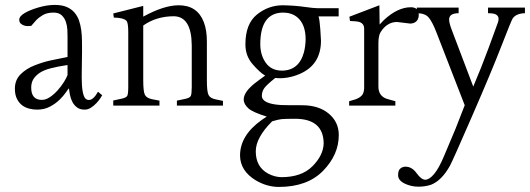

<svg xmlns="http://www.w3.org/2000/svg" viewBox="-20 -423 2123 769"><path d="M389.2 -41.5Q388.2 -39.1 382.1 -29.8Q376 -20.5 366.5 -10.3Q356.9 0 344.7 8.1Q332.5 16.1 319.3 16.1Q300.3 16.1 288.6 7.3Q276.9 -1.5 270 -14.6Q263.2 -27.8 260.3 -42.7Q257.3 -57.6 256.3 -69.3Q252.9 -66.4 243.7 -52.7Q234.4 -39.1 218.8 -23.7Q203.1 -8.3 180.4 3.9Q157.7 16.1 127.9 16.1Q113.3 16.1 97.4 12.2Q81.5 8.3 68.8 -1.2Q56.2 -10.7 47.9 -27.1Q39.6 -43.5 39.6 -67.9Q39.6 -102.5 62.5 -125.5Q85.4 -148.4 119.6 -161.6Q153.8 -174.8 182.4 -180.9Q210.9 -187 250.5 -194.8V-276.4Q250.5 -287.1 249.8 -303.5Q249 -319.8 243.9 -335.2Q238.8 -350.6 227.3 -361.6Q215.8 -372.6 194.3 -372.6Q168 -372.6 151.1 -362.3Q134.3 -352.1 126.5 -343.8Q118.7 -335.4 105 -319.3Q88.4 -317.4 78.9 -320.1Q69.3 -322.8 63.2 -328.4Q57.1 -334 57.1 -343.8Q57.1 -357.9 78.6 -370.6Q100.1 -383.3 134.5 -393.3Q168.9 -403.3 199.7 -403.3Q227.5 -403.3 246.6 -395.3Q265.6 -387.2 277.8 -373.3Q290 -359.4 296.4 -341.1Q302.7 -322.8 305.4 -302.2Q308.1 -281.7 308.3 -260.3Q308.6 -238.8 308.6 -218.8Q308.6 -181.6 307.6 -146.5Q306.6 -111.3 308.1 -83.7Q309.6 -56.2 315.7 -39.3Q321.8 -22.5 335.9 -22.5Q354 -22.5 372.6 -55.7ZM250.5 -162.6Q210.9 -156.7 182.9 -149.4Q154.8 -142.1 138.4 -130.9Q122.1 -119.6 113.5 -105.7Q105 -91.8 105 -71.8Q105 -22.9 147.9 -22.9Q163.6 -22.9 180.2 -34.2Q196.8 -45.4 210.9 -61.3Q225.1 -77.1 235.8 -94.2Q246.6 -111.3 250.5 -122.6Z M676.3 -357.9Q606.4 -357.9 553.7 -320.8V-102.1Q553.7 -57.1 560.1 -43.7Q566.4 -30.3 589.8 -25.4L618.7 -20V0H433.6V-20.5L467.3 -27.8Q485.4 -31.7 489.7 -39.1Q493.7 -47.4 493.7 -74.7V-294.4Q493.7 -329.6 487.3 -338.9Q475.6 -352.1 436 -352.5L433.6 -369.1L553.7 -399.4V-356.4Q636.7 -401.9 695.8 -401.9Q770 -401.9 795.9 -335.4Q808.6 -303.2 808.6 -256.8V-101.1Q808.6 -56.2 815.2 -42.7Q821.8 -29.3 844.2 -24.9L873 -19V0H688.5V-20L721.7 -26.9Q740.2 -30.8 744.1 -38.6Q748 -46.9 748 -74.2V-241.2Q747.1 -356.9 676.3 -357.9Z M1336.4 -357.4H1255.9Q1260.3 -342.8 1262.9 -305.7Q1265.6 -268.6 1265.6 -260.3Q1265.6 -164.1 1181.6 -127.4Q1131.3 -105.5 1082.5 -110.8Q1043.9 -80.1 1036.4 -66.9Q1028.8 -53.7 1028.8 -39.6Q1028.8 -7.3 1104 -2.4Q1122.6 -1.5 1189.7 -1.5Q1256.8 -1.5 1296.9 32.2Q1336.9 65.9 1336.9 117.7Q1336.9 196.8 1273.9 261.2Q1210.9 325.7 1096.7 325.7Q1049.3 325.7 1004.4 299.3Q941.9 261.2 941.4 199.7Q941.4 119.6 1027.3 58.1L1048.3 43.9Q994.1 27.3 975.6 11.7Q956.1 -5.4 956.1 -24.9Q956.5 -53.7 998.5 -87.9Q1017.1 -102.5 1042 -120.1Q1020.5 -132.8 991.7 -166Q962.9 -199.2 962.9 -245.1Q962.9 -327.6 1009 -364.7Q1055.2 -401.9 1112.8 -401.9Q1161.6 -400.9 1199.2 -395.5Q1236.8 -390.1 1252.4 -390.1H1336.4ZM1054.2 272.5Q1080.6 286.1 1106.9 286.6Q1188 286.6 1231.4 242.9Q1274.9 199.2 1276.4 151.4Q1275.4 53.2 1162.6 52.7Q1120.6 52.7 1107.2 54.2Q1093.8 55.7 1069.8 63Q1004.4 128.4 1004.4 183.1Q1004.4 245.6 1054.2 272.5ZM1113.3 -372.6Q1022.9 -371.6 1022.5 -246.6Q1022.5 -202.6 1044.4 -171.6Q1066.4 -140.6 1108.4 -140.1Q1177.2 -140.1 1197.3 -213.4Q1203.6 -237.8 1204.1 -265.6Q1204.1 -326.2 1169.9 -354.5Q1147 -372.6 1113.3 -372.6Z M1623 -328.6 1569.8 -335Q1529.8 -334.5 1504.4 -294.4Q1495.6 -279.8 1495.6 -250V-76.2Q1495.6 -40 1527.3 -27.8Q1527.8 -27.3 1544.9 -22.7Q1562 -18.1 1563.5 -17.6V0H1378.4V-17.6Q1379.9 -18.6 1388.2 -20.5Q1423.3 -28.8 1433.1 -46.4Q1438 -56.2 1438.5 -67.9V-308.1Q1438.5 -331.5 1413.6 -336.4Q1406.2 -337.9 1381.8 -338.9L1379.4 -356L1499.5 -401.9L1500.5 -324.7L1517.6 -342.8Q1572.8 -394 1625.5 -394Q1656.7 -394 1657.2 -363.8Q1657.2 -339.4 1637.2 -331.1Q1630.4 -328.6 1623 -328.6Z M1649.4 -370.1V-392.6H1816.9V-370.1Q1778.3 -370.1 1778.8 -343.8Q1779.3 -330.1 1788.1 -306.6L1875.5 -76.2Q1906.2 -147.9 1937.5 -232.4L1974.1 -332.5Q1984.4 -361.8 1957.5 -368.2Q1948.2 -370.1 1934.6 -370.1V-392.6H2082.5V-370.1Q2047.4 -369.1 2033.7 -349.6Q2027.8 -340.8 1988.5 -239.3Q1949.2 -137.7 1870.8 42.2Q1792.5 222.2 1782.2 240.7Q1749.5 299.8 1706.5 316.9Q1682.6 324.7 1656.7 324.7Q1626 324.7 1600.3 312Q1574.7 299.3 1574.5 279.1Q1574.2 258.8 1584 251.5Q1593.8 244.1 1605 244.6Q1630.4 245.1 1648.7 270.8Q1667 296.4 1683.1 296.9Q1699.2 296.9 1718.5 274.2Q1737.8 251.5 1758.8 201.2L1804.7 92.3L1841.3 -1.5L1728.5 -292Q1711.9 -335 1697.3 -352.5Q1682.6 -370.1 1649.4 -370.1Z"/></svg>

Font: Lancelot
Style: Regular
Weight: 400
Designer: Marion Kadi
Foundry: Marion Kadi, Anton Koovit
Version: 1.004